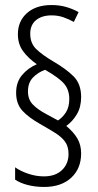

<svg xmlns="http://www.w3.org/2000/svg" viewBox="-20 -780 390 762"><path d="M44 -412Q44 -454 67.5 -482Q91 -510 126 -525Q92 -549 71.5 -577Q51 -605 51 -644Q51 -696 87 -728Q123 -760 184 -760Q216 -760 242 -752.5Q268 -745 292 -732L273 -693Q253 -704 231.5 -711.5Q210 -719 185 -719Q146 -719 123 -700Q100 -681 100 -646Q100 -608 124 -585Q148 -562 190 -537Q242 -507 272 -477Q302 -447 302 -395Q302 -355 285 -326.5Q268 -298 243 -280Q272 -256 287 -230.5Q302 -205 302 -171Q302 -111 262.5 -74.5Q223 -38 155 -38Q121 -38 91 -45.5Q61 -53 40 -67V-116Q61 -101 92 -90.5Q123 -80 154 -80Q200 -80 226 -105Q252 -130 252 -169Q252 -199 238 -218Q224 -237 199 -252.5Q174 -268 139 -288Q93 -314 68.5 -341Q44 -368 44 -412ZM91 -417Q91 -385 110.5 -365Q130 -345 164 -327L210 -302Q228 -313 241.5 -334Q255 -355 255 -387Q255 -423 235 -447Q215 -471 159 -503Q131 -493 111 -472.5Q91 -452 91 -417Z"/></svg>

Font: Noto Sans Sinhala ExtraCondensed Light
Style: Regular
Weight: 300
Width: 2
Designer: Jelle Bosma - Monotype Design Team
Foundry: Monotype Imaging Inc.
Version: Version 2.006; ttfautohint (v1.8.4.7-5d5b)